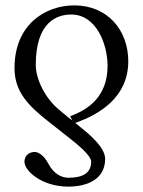

<svg xmlns="http://www.w3.org/2000/svg" viewBox="-20 -459 530 714"><path d="M260 -2C349 -33 457 -97 457 -231C457 -348 379 -439 256 -439C150 -439 34 -369 34 -206C34 -119 83 -67 164 -4L235 52C271 80 319 120 319 142C319 185 287 202 235 202C209 202 180 188 160 150C141 114 119 106 109 106C95 106 71 114 71 143C71 176 135 235 234 235C304 235 371 208 371 132C371 90 316 43 278 13ZM232 -24 202 -49C147 -93 113 -166 113 -217C113 -380 194 -405 245 -405C338 -405 380 -295 380 -214C380 -100 308 -51 241 -27L249 -11Z"/></svg>

Font: Libertinus Serif
Style: Regular
Weight: 400
Designer: Philipp H. Poll, Khaled Hosny
Foundry: Caleb Maclennan
Version: Version 7.050;RELEASE